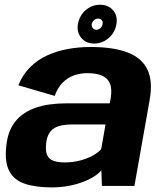

<svg xmlns="http://www.w3.org/2000/svg" viewBox="-20 -801 705 827"><path d="M202.7 6.2Q241.6 6.2 275.8 -0.3Q310 -6.8 338 -17.6Q366 -28.4 386.1 -41.4Q406.1 -54.3 416.5 -67.8L419 0H559L624.5 -369.8Q639.4 -453.2 614.1 -503.3Q588.7 -553.4 527.2 -576Q465.6 -598.6 371.5 -598.6Q319.7 -598.6 271.6 -589.8Q223.6 -581 182.2 -561.9Q140.8 -542.8 109.3 -511.1Q77.8 -479.5 59 -433.7L215.4 -387.9Q229 -424.7 250.9 -446.1Q272.8 -467.5 299.8 -476.7Q326.8 -485.9 356.1 -485.9Q393.5 -485.9 418.3 -475.7Q443 -465.5 453.2 -441.9Q463.3 -418.3 456.9 -378.7L452.8 -355.9H265.7Q230.7 -355.9 195.2 -351.3Q159.7 -346.7 127.6 -334.7Q95.5 -322.7 69.7 -301.9Q43.9 -281 27.4 -248.5Q10.9 -215.9 6.9 -170Q-0.3 -101.5 20.4 -63.2Q41.1 -24.9 87.4 -9.4Q133.8 6.2 202.7 6.2ZM258.2 -101.4Q230.2 -101.4 211 -108Q191.9 -114.7 183.5 -132.1Q175.2 -149.6 178.7 -182.4Q181.3 -208.5 190.7 -224.8Q200.1 -241.2 214.9 -249.7Q229.6 -258.3 248.5 -261.5Q267.3 -264.8 289.3 -264.8H434.5L415.9 -158.9Q403.2 -143.8 379.2 -130.6Q355.1 -117.4 323.9 -109.4Q292.7 -101.4 258.2 -101.4ZM386.1 -613.4Q409.8 -613.4 430.2 -624.7Q450.7 -635.9 464.4 -654.9Q478 -673.8 481.4 -697.3Q487.7 -732.9 467 -756.8Q446.3 -780.6 410.9 -780.6Q387.2 -780.6 367 -769.8Q346.8 -759 333.3 -740.1Q319.8 -721.2 315.6 -697.3Q309.8 -661.9 330.3 -637.6Q350.8 -613.4 386.1 -613.4ZM394.7 -672.7Q385.6 -672.7 379.8 -680Q374 -687.2 375.2 -697.3Q377.3 -707.8 385.3 -714.4Q393.2 -721 402.3 -721Q412.3 -721 418.1 -714.4Q423.9 -707.8 421.8 -697.3Q420.6 -687.2 412.6 -680Q404.6 -672.7 394.7 -672.7Z"/></svg>

Font: Anybody Thin
Style: Italic
Weight: 100
Italic angle: -10°
Designer: Tyler Finck
Foundry: Etcetera Type Company
Version: Version 1.114;gftools[0.9.25]